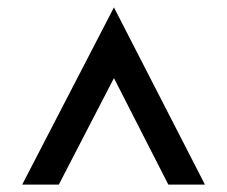

<svg xmlns="http://www.w3.org/2000/svg" viewBox="-20 -743 614 519"><path d="M534 -244H435L288 -532L139 -244H40L288 -723Z"/></svg>

Font: Keania One
Style: Regular
Weight: 400
Designer: Julia Petretta
Foundry: Julia Petretta
Version: Version 1.003